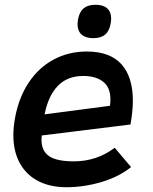

<svg xmlns="http://www.w3.org/2000/svg" viewBox="-20 -775 640 805"><path d="M36 -209Q36 -241 43 -280.5Q58.5 -365.5 100 -428.2Q141.5 -491 204.2 -525Q267 -559 344 -559Q440.5 -559 488.8 -506Q537 -453 537 -352.5Q537 -308.5 527 -253L155 -207Q154 -195 154 -189.5Q154 -142 186 -120.2Q218 -98.5 289.5 -98.5Q385.5 -98.5 461 -155.5L529.5 -74.5Q478.5 -33.5 405.2 -11.8Q332 10 258 10Q191.5 10 141.5 -15.2Q91.5 -40.5 63.8 -89.8Q36 -139 36 -209ZM443 -358Q443 -409 412 -432.8Q381 -456.5 329.5 -456.5Q262 -456.5 222 -414.5Q182 -372.5 167 -295.5L441 -331.5Q443 -344 443 -358ZM305 -674Q305 -679.5 307 -693.5Q313 -725.5 330.8 -740.2Q348.5 -755 380.5 -755Q412.5 -755 429.2 -740.2Q446 -725.5 446 -697.5Q446 -686.5 444 -676.5Q438.5 -645 420.8 -630Q403 -615 371 -615Q339 -615 322 -630.2Q305 -645.5 305 -674Z"/></svg>

Font: JuliaMono
Style: Bold Italic
Weight: 700
Italic angle: -9°
Monospace: yes
Designer: cormullion
Foundry: corm
Version: Version 0.057; ttfautohint (v1.8.4)